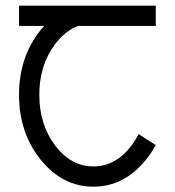

<svg xmlns="http://www.w3.org/2000/svg" viewBox="-20 -665 632 694"><path d="M317.4 9.8Q206.1 9.8 127.4 -87.4Q48.8 -184.6 48.8 -322.3Q48.8 -460 127.4 -557.1Q133.3 -564.5 139.6 -571.3H48.8V-644.5H543V-571.3H262.2Q215.8 -553.7 179.2 -505.4Q122.1 -429.7 122.1 -322.3Q122.1 -214.8 179.2 -139.2Q236.3 -63.5 317.4 -63.5Q398.4 -63.5 455.6 -139.2Q470.2 -158.7 481 -180.2L543 -140.6Q527.8 -112.8 507.3 -87.4Q428.7 9.8 317.4 9.8Z"/></svg>

Font: Catrinity
Style: Regular
Weight: 400
Designer: Alexander Lange
Foundry: High-Logic / Made with FontCreator
Version: Version 2.090;May 20, 2024;FontCreator 15.0.0.2974 64-bit